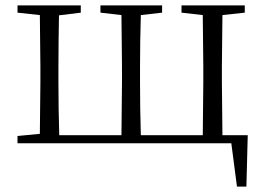

<svg xmlns="http://www.w3.org/2000/svg" viewBox="-20 -532 981 713"><path d="M45 0H839L860 161H895L900 -30H806L804 -227V-285L806 -476L889 -485V-512H654V-485L733 -476L735 -285V-227L733 -30H503C501 -85 500 -171 500 -227V-285C500 -339 501 -420 503 -476L582 -485V-512H353V-485L431 -476L433 -285V-227L431 -30H200C198 -85 197 -171 197 -227V-285C197 -338 198 -420 199 -475L280 -485V-512H45V-485L128 -476L130 -285V-227L128 -35L45 -27Z"/></svg>

Font: Noto Serif CJK TC Light
Style: Regular
Weight: 300
Designer: Ryoko NISHIZUKA 西塚涼子 (kana & ideographs); Frank Grießhammer (Latin, Greek & Cyrillic); Wenlong ZHANG 张文龙 (bopomofo); San
Foundry: Adobe
Version: Version 2.001;hotconv 1.1.0;makeotfexe 2.6.0